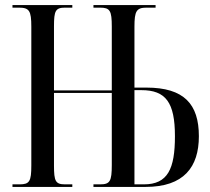

<svg xmlns="http://www.w3.org/2000/svg" viewBox="-20 -734 825 754"><path d="M29 0H264V-10H236C198 -10 192 -22 192 -84V-369H419V-86C419 -22 412 -10 373 -10H347V0H552C702 0 761 -78 761 -199C761 -325 703 -390 555 -390H508V-629C508 -691 516 -704 556 -704H591V-714H347V-704H373C412 -704 419 -692 419 -630V-379H192V-631C192 -692 198 -704 236 -704H264V-714H29V-704H54C95 -704 103 -692 103 -629V-84C103 -22 96 -10 57 -10H29ZM545 -10H508V-380H535C631 -380 667 -332 667 -199C667 -71 639 -10 545 -10Z"/></svg>

Font: Noto Serif Display ExtraCondensed
Style: Regular
Weight: 400
Width: 2
Designer: Monotype Design Team
Foundry: Monotype Imaging Inc.
Version: Version 2.009